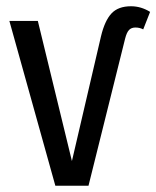

<svg xmlns="http://www.w3.org/2000/svg" viewBox="-20 -594 500 614"><path d="M263 0H157L10 -527H101L210 -79L303 -478Q315 -528 336.5 -551Q358 -574 399 -574Q431 -574 460 -556L438 -500Q427 -506 413 -506Q400 -506 392.5 -498Q385 -490 380 -470Z"/></svg>

Font: Fira Sans Compressed
Style: Regular
Weight: 400
Width: 1
Designer: bBox Type GmbH & Carrois Corporate GbR & Edenspiekermann AG
Foundry: bBox Type GmbH & Carrois Corporate GbR & Edenspiekermann AG
Version: Version 4.301